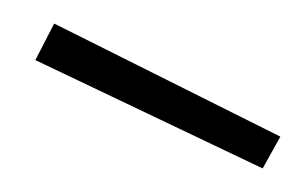

<svg xmlns="http://www.w3.org/2000/svg" viewBox="-20 -752 258 163"><path d="M26 -732 218 -636 203 -609 10 -701Z"/></svg>

Font: TitilliumText22L Th
Style: Thin
Weight: 100
Designer: Campivisivi
Foundry: Campivisivi
Version: 1.000